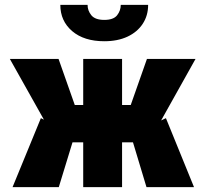

<svg xmlns="http://www.w3.org/2000/svg" viewBox="-20 -771 838 791"><path d="M213.4 -184.6 20.5 -528.3H221.2L288.1 -338.4H372.6L353.5 -184.6ZM288.1 -215.3 222.2 0H31.7L148.4 -284.2ZM482.9 -528.3V0H322.8V-528.3ZM785.6 -528.3 593.3 -184.6H452.6L435.1 -338.4H518.6L585.4 -528.3ZM583.5 0 518.6 -215.3 663.6 -284.2 779.3 0ZM477.5 -751H590.3Q590.3 -707 568.1 -673.1Q545.9 -639.2 505.4 -620.1Q464.8 -601.1 409.7 -601.1Q326.2 -601.1 277.3 -642.8Q228.5 -684.6 228.5 -751H340.8Q340.8 -727.1 356.4 -708Q372.1 -689 409.7 -689Q447.3 -689 462.4 -708Q477.5 -727.1 477.5 -751Z"/></svg>

Font: Roboto Condensed Black
Style: Regular
Weight: 900
Designer: Christian Robertson
Foundry: Google
Version: Version 3.008; 2023